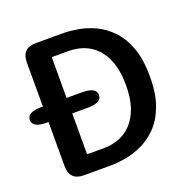

<svg xmlns="http://www.w3.org/2000/svg" viewBox="-113 -732 846 845"><g transform="rotate(-20 310.0 -309.5)"><path d="M66.5 -273.5Q-0.5 -273.5 -0.5 -309.5Q-0.5 -346 66.5 -346H257Q323.5 -346 323.5 -309.5Q323.5 -273.5 257 -273.5ZM266 -619Q297 -619 336 -612.5Q375 -606 414.5 -587.8Q454 -569.5 487.5 -535Q521 -500.5 541.5 -445.5Q562 -390.5 562 -309.5Q562 -229 541.5 -174Q521 -119 487.5 -84.5Q454 -50 414.5 -31.8Q375 -13.5 336 -6.8Q297 0 266 0H140.5Q74 0 74 -67V-552.5Q74 -619 140.5 -619ZM264.5 -82Q301 -82 334.2 -94.5Q367.5 -107 393.5 -134Q419.5 -161 434.8 -204.5Q450 -248 450 -309.5Q450 -371.5 434.8 -415Q419.5 -458.5 393.5 -485.5Q367.5 -512.5 334.2 -524.8Q301 -537 264.5 -537H185V-82Z"/></g></svg>

Font: Sono ExtraLight Monospace Medium
Style: Regular
Weight: 500
Version: Version 2.112